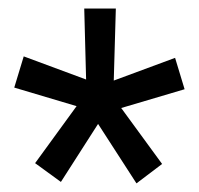

<svg xmlns="http://www.w3.org/2000/svg" viewBox="-20 -731 471 454"><path d="M161.1 -480 13.7 -523.9 36.1 -597.7 183.6 -543 179.2 -710.9H253.9L249 -540.5L394 -594.2L416.5 -520L266.6 -475.6L363.3 -343.3L302.7 -297.4L211.9 -438L124 -300.8L63 -345.2Z"/></svg>

Font: TypoPRO Roboto
Style: Regular
Weight: 400
Designer: Google
Version: Version 2.136; 2016